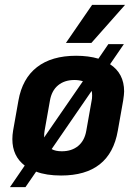

<svg xmlns="http://www.w3.org/2000/svg" viewBox="-20 -712 562 792"><path d="M492 -335Q492 -323 488 -297L466 -173Q434 12 232 12Q171 12 129 -4L85 60H21L82 -29Q31 -68 31 -138Q31 -155 34 -173L56 -297Q72 -388 132.5 -435Q193 -482 294 -482Q345 -482 386 -470L427 -530H491L434 -447Q492 -409 492 -335ZM162 -145 322 -377Q305 -382 287 -382Q246 -382 219.5 -360Q193 -338 186 -297L164 -173Q162 -163 162 -145ZM360 -318Q360 -331 358 -337L193 -97Q209 -88 235 -88Q276 -88 302.5 -110Q329 -132 336 -173L358 -297Q360 -305 360 -318ZM360 -692H496L357 -535H252Z"/></svg>

Font: KoHo
Style: Bold Italic
Weight: 700
Italic angle: -10°
Version: Version 1.000; ttfautohint (v1.6)